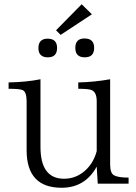

<svg xmlns="http://www.w3.org/2000/svg" viewBox="-20 -885 649 915"><path d="M445.8 -9.8 440.9 -90.8Q385.3 9.8 273.9 9.8Q106.9 9.8 106.9 -168.9V-401.4Q106.9 -448.2 86.9 -456.1Q73.2 -461.9 21 -461.9V-492.2Q105.5 -493.7 172.9 -507.3V-185.1Q172.9 -33.2 285.2 -33.2Q347.2 -33.2 393.1 -79.1Q427.2 -113.3 440.9 -165V-402.3Q440.9 -444.3 418 -455.1Q405.3 -461.9 353 -461.9V-492.2Q428.7 -493.7 504.9 -507.3V-101.1Q504.9 -58.1 524.9 -48.8Q544.9 -38.6 592.8 -38.6V-9.8ZM207 -700.7Q252 -700.7 252 -656.7Q252 -611.8 208 -611.8Q163.1 -611.8 163.1 -655.8Q163.1 -700.7 207 -700.7ZM382.8 -701.7Q428.7 -701.7 428.7 -656.7Q428.7 -611.8 383.8 -611.8Q338.9 -611.8 338.9 -656.7Q338.9 -701.7 382.8 -701.7ZM369.1 -864.7 418 -816.9 269 -718.8 247.1 -740.7Z"/></svg>

Font: I.Ming
Style: Regular
Weight: 400
Designer: Ichiten Fonts Project
Version: Version 6.11; Dec 27, 2019